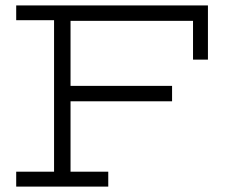

<svg xmlns="http://www.w3.org/2000/svg" viewBox="-20 -691 840 711"><path d="M694.8 -470.2V-613.8H241.2V-373H617.2V-315.9H241.2V-55.2H380.9V0H40V-55.2H180.2V-616.2H40V-670.9H750V-470.2Z"/></svg>

Font: Stint Ultra Expanded
Style: Regular
Weight: 400
Width: 7
Designer: Astigmatic (AOETI)
Foundry: Astigmatic (AOETI)
Version: Version 1.000